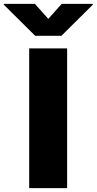

<svg xmlns="http://www.w3.org/2000/svg" viewBox="-105 -979 503 999"><path d="M244.3 -727.3V0H46.9V-727.3ZM76.7 -958.8 146.3 -880.7 215.9 -958.8H377.8V-954.5L214.5 -792.6H78.1L-85.2 -954.5V-958.8Z"/></svg>

Font: Karasuma Gothic
Style: Black
Weight: 900
Designer: Rasmus Andersson / Ryoko Nishizuka
Foundry: Genbu
Version: Version 1.00